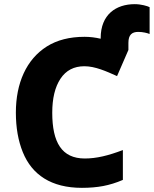

<svg xmlns="http://www.w3.org/2000/svg" viewBox="-20 -903 747 933"><path d="M634.8 -882.8C543.9 -882.8 469.2 -832.5 469.2 -717.8V-714.8C443.8 -720.7 418 -724.1 391.1 -724.1C318.4 -724.1 257.3 -708.5 207.5 -677.2C107.9 -614.3 57.1 -498.5 57.1 -356C57.1 -282.7 68.4 -218.8 90.8 -163.6C135.3 -53.7 229 9.8 377.9 9.8C416 9.8 450.7 6.8 481.4 1C512.2 -4.9 544.4 -14.6 577.1 -28.8V-173.8C506.3 -147 449.2 -132.8 392.1 -132.8C280.3 -132.8 233.9 -210.9 233.9 -355C233.9 -424.8 247.1 -480 273.9 -520.5C300.8 -561 339.4 -581.1 390.1 -581.1C442.4 -581.1 496.6 -556.6 548.8 -533.2L604 -660.2V-694.8C604 -733.9 621.1 -748 651.9 -748C674.8 -748 696.8 -742.2 707 -737.8V-868.2C696.8 -873.5 666 -882.8 634.8 -882.8Z"/></svg>

Font: Noto Reveo Sans
Style: Regular
Weight: 800
Designer: Monotype Design Team
Foundry: Monotype Imaging Inc.
Version: Version 2.007